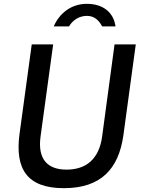

<svg xmlns="http://www.w3.org/2000/svg" viewBox="-20 -974 739 1004"><path d="M690 -742H579L514 -260C498 -141 429 -87 328 -87C228 -87 176 -142 192 -260L258 -742H146L82 -273C58 -92 120 10 314 10C508 10 600 -91 625 -265ZM341 -836C359 -867 392 -891 435 -891C478 -891 501 -861 514 -836H584C574 -910 518 -954 434 -954C351 -954 290 -903 261 -836Z"/></svg>

Font: Cheyenne Sans Medium
Style: Italic
Weight: 500
Italic angle: -8.13011°
Designer: The Public Sans project authors (U.S. Web Design System), Libre Franklin designed by Pablo Impallari and Rodrigo Fuenzal
Foundry: The Cheyenne Sans Project Authors
Version: Version 2.007